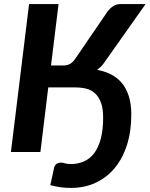

<svg xmlns="http://www.w3.org/2000/svg" viewBox="-20 -745 734 941"><path d="M327 59Q362.5 59 391.8 46Q421 33 441.8 5.5Q462.5 -22 474 -65.2Q485.5 -108.5 485.5 -168.5Q485.5 -214 474.5 -242.8Q463.5 -271.5 445.2 -288Q427 -304.5 402.5 -310.5Q378 -316.5 351 -316.5H216.5L178 0H33.5L122.5 -725H267L230 -424H289.5Q307 -424 321 -430.8Q335 -437.5 348.5 -456.5L506 -687Q518 -703.5 533.8 -714.2Q549.5 -725 569.5 -725H693.5L489 -435.5Q482 -425.5 473.5 -417.5Q465 -409.5 456 -402.5Q490.5 -396.5 520.8 -382Q551 -367.5 574 -341.8Q597 -316 610.2 -277Q623.5 -238 623.5 -183Q623.5 -101 602.2 -34.5Q581 32 542 78.8Q503 125.5 448.5 150.8Q394 176 328 176Q302 176 277.5 172.8Q253 169.5 226.5 162.5Q231.5 141.5 236 120Q240.5 98.5 245 77.5Q247.5 66 256.2 59Q265 52 279.5 52Q287 52 298.5 55.5Q310 59 327 59Z"/></svg>

Font: Lato Heavy
Style: Italic
Weight: 800
Italic angle: -7°
Designer: Lukasz Dziedzic
Foundry: tyPoland Lukasz Dziedzic
Version: Version 2.007; 2014-02-27